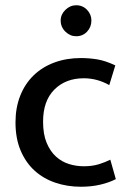

<svg xmlns="http://www.w3.org/2000/svg" viewBox="-20 -701 490 731"><path d="M299 -68Q331 -68 355.5 -75.5Q380 -83 400 -93L421 -19Q396 -6 362 2Q328 10 288 10Q236 10 190.5 -5.5Q145 -21 111.5 -51.5Q78 -82 58.5 -128Q39 -174 39 -235Q39 -291 57 -336.5Q75 -382 108 -414Q141 -446 187 -463Q233 -480 288 -480Q319 -480 350 -475Q381 -470 419 -452L396 -377Q350 -403 299 -403Q230 -403 187 -360Q144 -317 144 -238Q144 -190 157.5 -157.5Q171 -125 193 -105Q215 -85 242.5 -76.5Q270 -68 299 -68ZM211 -623Q211 -646 229 -663.5Q247 -681 270 -681Q295 -681 311.5 -663.5Q328 -646 328 -623Q328 -598 311.5 -580.5Q295 -563 270 -563Q247 -563 229 -580.5Q211 -598 211 -623Z"/></svg>

Font: Mukta Mahee Medium
Style: Regular
Weight: 500
Designer: Shuchita Grover, Noopur Datye, Girish Dalvi, Yashodeep Gholap
Foundry: Ek Type
Version: Version 2.538;PS 1.000;hotconv 16.6.51;makeotf.lib2.5.65220;